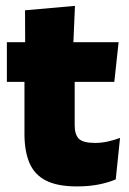

<svg xmlns="http://www.w3.org/2000/svg" viewBox="-20 -640 450 671"><path d="M249 11.5Q180.5 11.5 140.2 -9.2Q100 -30 82.8 -71Q65.5 -112 65.5 -172V-436H241V-202Q241 -170 255.5 -155.2Q270 -140.5 312.5 -140.5Q335.5 -140.5 358.2 -145.8Q381 -151 399.5 -158L384.5 -13Q358.5 -2 324.5 4.8Q290.5 11.5 249 11.5ZM379.5 -354H4V-492.5H394.5ZM236 -480.5H68L67.5 -604L242 -619.5Z"/></svg>

Font: Anek Malayalam ExtraBold
Style: Regular
Weight: 800
Version: Version 1.003